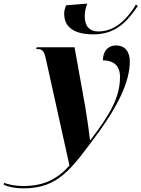

<svg xmlns="http://www.w3.org/2000/svg" viewBox="-179 -796 778 1056"><path d="M336 -607C472 -607 533 -698 579 -763L569 -771C527 -702 461 -623 362 -623C314 -623 287 -651 287 -708C287 -730 292 -754 301 -776L185 -767C178 -751 174 -737 174 -721C174 -661 209 -607 336 -607ZM-51 240C144 240 214 133 363 -68C467 -211 535 -345 535 -458C535 -510 510 -546 459 -546C418 -546 387 -518 387 -464C430 -464 481 -448 481 -373C481 -261 428 -170 319 -26H316C312 -62 299 -156 290 -208L231 -536H23L20 -526H29C55 -526 64 -513 73 -473L203 114C134 193 56 227 -50 227C-100 227 -133 218 -156 210L-159 220C-132 232 -95 240 -51 240Z"/></svg>

Font: Noto Serif Display SemiCondensed ExtraBold
Style: Italic
Weight: 800
Width: 4
Italic angle: -12°
Designer: Monotype Design Team
Foundry: Monotype Imaging Inc.
Version: Version 2.009